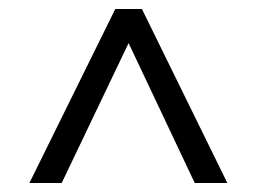

<svg xmlns="http://www.w3.org/2000/svg" viewBox="-20 -669 570 427"><path d="M45.4 -262 236.4 -649H295.6L485.6 -262H413.1L266 -573.2L117.2 -262Z"/></svg>

Font: Faustina Light
Style: Regular
Weight: 300
Designer: Alfonso Garcia
Foundry: http://www.omnibus-type.com
Version: Version 1.200